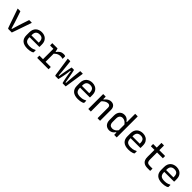

<svg xmlns="http://www.w3.org/2000/svg" viewBox="581 -2788 4837 4837"><g transform="rotate(45 3000.0 -369.5)"><path d="M136 -532Q139 -532 141 -531Q143 -530 144.5 -527.5Q146 -525 147 -521Q171 -452 195 -381Q219 -310 243.5 -233Q268 -156 293 -66H308Q324 -119 338.5 -169Q353 -219 368 -265.5Q383 -312 398 -357Q413 -402 427.5 -445.5Q442 -489 456 -532H540Q544 -532 546.5 -530Q549 -528 550 -525Q551 -522 549 -517Q527 -453 504.5 -388.5Q482 -324 459.5 -259Q437 -194 414.5 -129.5Q392 -65 369 0H252Q244 0 238.5 -2Q233 -4 229 -11Q225 -18 220 -32Q203 -78 186.5 -126.5Q170 -175 152.5 -225Q135 -275 117.5 -326Q100 -377 82 -428.5Q64 -480 46 -532Z M903 -543Q962 -543 1011 -518.5Q1060 -494 1089.5 -444.5Q1119 -395 1119 -318V-245Q1119 -242 1117.5 -239.5Q1116 -237 1114 -235.5Q1112 -234 1108 -234H768V-211Q768 -189 772 -170.5Q776 -152 783.5 -137Q791 -122 802 -110Q822 -90 854.5 -80.5Q887 -71 930 -71Q966 -71 994 -75Q1022 -79 1046.5 -88Q1071 -97 1096 -111H1111V-40Q1111 -38 1110 -36Q1109 -34 1107 -32Q1095 -20 1068 -10Q1041 0 1005 5.5Q969 11 929 11Q868 11 820 -3.5Q772 -18 740.5 -46.5Q709 -75 693 -116Q677 -157 677 -211V-315Q677 -373 694.5 -416Q712 -459 743 -487Q774 -515 815 -529Q856 -543 903 -543ZM768 -299H1029V-319Q1029 -358 1020.5 -386.5Q1012 -415 994 -433Q978 -448 955 -455.5Q932 -463 903 -463Q838 -463 803 -428.5Q768 -394 768 -316Z M1272 -81H1400V-451H1291Q1286 -451 1283 -454Q1280 -457 1280 -462V-532H1467L1469 -525Q1472 -518 1475 -506.5Q1478 -495 1481.5 -481Q1485 -467 1488 -452Q1489 -444 1490 -438H1501Q1533 -486 1577 -514Q1621 -542 1679 -542Q1705 -542 1719.5 -538Q1734 -534 1739 -529Q1742 -527 1742.5 -524Q1743 -521 1743 -517V-437H1728Q1711 -443 1695 -445Q1679 -447 1660 -447Q1630 -447 1600 -438.5Q1570 -430 1539 -410Q1516 -394 1492 -370V-81H1667Q1671 -81 1673 -79.5Q1675 -78 1676.5 -76Q1678 -74 1678 -70V0H1283Q1278 0 1275 -3Q1272 -6 1272 -11Z M2058 -443H2133Q2136 -443 2138.5 -442Q2141 -441 2143 -438.5Q2145 -436 2146 -432Q2155 -395 2163.5 -354.5Q2172 -314 2180.5 -269Q2189 -224 2197.5 -174.5Q2206 -125 2214 -70H2232Q2237 -136 2241.5 -196.5Q2246 -257 2252 -314Q2258 -371 2264 -425Q2270 -479 2276 -532H2357Q2361 -532 2363.5 -531Q2366 -530 2367 -527Q2368 -524 2367 -518Q2359 -461 2349.5 -397Q2340 -333 2330 -266.5Q2320 -200 2309.5 -132.5Q2299 -65 2289 0H2189Q2179 0 2175 -4.5Q2171 -9 2168 -25Q2162 -49 2156 -76Q2150 -103 2144 -133Q2138 -163 2132 -197.5Q2126 -232 2120 -272.5Q2114 -313 2109 -360H2092Q2087 -320 2083 -286Q2079 -252 2074 -223Q2069 -194 2064 -167.5Q2059 -141 2053.5 -114.5Q2048 -88 2041.5 -60Q2035 -32 2028 0H1928Q1916 0 1912 -5Q1908 -10 1905 -28Q1900 -63 1893.5 -108.5Q1887 -154 1879.5 -206Q1872 -258 1863.5 -313.5Q1855 -369 1847 -424.5Q1839 -480 1831 -532H1914Q1918 -532 1920 -530.5Q1922 -529 1923.5 -527Q1925 -525 1925 -520Q1930 -481 1935.5 -429.5Q1941 -378 1947.5 -318.5Q1954 -259 1959.5 -195.5Q1965 -132 1969 -70H1987Q1995 -125 2003 -174.5Q2011 -224 2020 -270.5Q2029 -317 2038.5 -359.5Q2048 -402 2058 -443Z M2703 -543Q2762 -543 2811 -518.5Q2860 -494 2889.5 -444.5Q2919 -395 2919 -318V-245Q2919 -242 2917.5 -239.5Q2916 -237 2914 -235.5Q2912 -234 2908 -234H2568V-211Q2568 -189 2572 -170.5Q2576 -152 2583.5 -137Q2591 -122 2602 -110Q2622 -90 2654.5 -80.5Q2687 -71 2730 -71Q2766 -71 2794 -75Q2822 -79 2846.5 -88Q2871 -97 2896 -111H2911V-40Q2911 -38 2910 -36Q2909 -34 2907 -32Q2895 -20 2868 -10Q2841 0 2805 5.5Q2769 11 2729 11Q2668 11 2620 -3.5Q2572 -18 2540.5 -46.5Q2509 -75 2493 -116Q2477 -157 2477 -211V-315Q2477 -373 2494.5 -416Q2512 -459 2543 -487Q2574 -515 2615 -529Q2656 -543 2703 -543ZM2568 -299H2829V-319Q2829 -358 2820.5 -386.5Q2812 -415 2794 -433Q2778 -448 2755 -455.5Q2732 -463 2703 -463Q2638 -463 2603 -428.5Q2568 -394 2568 -316Z M3514 0H3433Q3430 0 3427.5 -1.5Q3425 -3 3423.5 -5Q3422 -7 3422 -11V-375Q3422 -416 3402.5 -435.5Q3383 -455 3347 -455Q3326 -455 3304 -448.5Q3282 -442 3260 -429Q3238 -416 3215 -396Q3200 -382 3185 -365V0H3104Q3101 0 3099 -0.5Q3097 -1 3095.5 -2.5Q3094 -4 3093.5 -6Q3093 -8 3093 -11V-532H3174Q3178 -532 3180 -530.5Q3182 -529 3183.5 -527Q3185 -525 3185 -521V-443H3200Q3223 -473 3249.5 -495.5Q3276 -518 3307 -530.5Q3338 -543 3373 -543Q3407 -543 3433.5 -532Q3460 -521 3477.5 -501Q3495 -481 3504.5 -453.5Q3514 -426 3514 -393Z M3843 -543Q3879 -543 3907 -532.5Q3935 -522 3958.5 -502Q3982 -482 4000 -453H4015V-750H4096Q4100 -750 4102 -748.5Q4104 -747 4105.5 -745Q4107 -743 4107 -739V0H4026Q4023 0 4020.5 -1.5Q4018 -3 4016.5 -5Q4015 -7 4015 -11V-81H4000Q3982 -52 3958 -32Q3934 -12 3904.5 -1Q3875 10 3841 10Q3803 10 3770.5 -3.5Q3738 -17 3715 -42Q3692 -67 3679.5 -103Q3667 -139 3667 -185V-342Q3667 -389 3679.5 -426Q3692 -463 3715.5 -489Q3739 -515 3771.5 -529Q3804 -543 3843 -543ZM4015 -366Q3985 -407 3953 -428Q3912 -455 3867 -455Q3834 -455 3809.5 -440.5Q3785 -426 3771.5 -397.5Q3758 -369 3758 -327V-200Q3758 -168 3766.5 -144.5Q3775 -121 3789 -106Q3803 -92 3823 -85Q3843 -78 3867 -78Q3896 -78 3924 -88.5Q3952 -99 3979 -123Q3998 -140 4015 -164Z M4503 -543Q4562 -543 4611 -518.5Q4660 -494 4689.5 -444.5Q4719 -395 4719 -318V-245Q4719 -242 4717.5 -239.5Q4716 -237 4714 -235.5Q4712 -234 4708 -234H4368V-211Q4368 -189 4372 -170.5Q4376 -152 4383.5 -137Q4391 -122 4402 -110Q4422 -90 4454.5 -80.5Q4487 -71 4530 -71Q4566 -71 4594 -75Q4622 -79 4646.5 -88Q4671 -97 4696 -111H4711V-40Q4711 -38 4710 -36Q4709 -34 4707 -32Q4695 -20 4668 -10Q4641 0 4605 5.5Q4569 11 4529 11Q4468 11 4420 -3.5Q4372 -18 4340.5 -46.5Q4309 -75 4293 -116Q4277 -157 4277 -211V-315Q4277 -373 4294.5 -416Q4312 -459 4343 -487Q4374 -515 4415 -529Q4456 -543 4503 -543ZM4368 -299H4629V-319Q4629 -358 4620.5 -386.5Q4612 -415 4594 -433Q4578 -448 4555 -455.5Q4532 -463 4503 -463Q4438 -463 4403 -428.5Q4368 -394 4368 -316Z M4872 -532H5001V-700H5082Q5086 -700 5088 -698.5Q5090 -697 5091.5 -695Q5093 -693 5093 -689V-532H5289Q5294 -532 5297 -529Q5300 -526 5300 -521V-451H5093V-207Q5093 -170 5099.5 -146Q5106 -122 5120 -107Q5134 -94 5155.5 -88Q5177 -82 5208 -82H5300V-47V-11Q5300 -6 5297.5 -3Q5295 0 5289 0H5202Q5158 0 5122 -10Q5086 -20 5058.5 -43Q5031 -66 5016 -104.5Q5001 -143 5001 -201V-451H4883Q4880 -451 4878 -451.5Q4876 -452 4874.5 -453.5Q4873 -455 4872.5 -457Q4872 -459 4872 -462Z M5703 -543Q5762 -543 5811 -518.5Q5860 -494 5889.5 -444.5Q5919 -395 5919 -318V-245Q5919 -242 5917.5 -239.5Q5916 -237 5914 -235.5Q5912 -234 5908 -234H5568V-211Q5568 -189 5572 -170.5Q5576 -152 5583.5 -137Q5591 -122 5602 -110Q5622 -90 5654.5 -80.5Q5687 -71 5730 -71Q5766 -71 5794 -75Q5822 -79 5846.5 -88Q5871 -97 5896 -111H5911V-40Q5911 -38 5910 -36Q5909 -34 5907 -32Q5895 -20 5868 -10Q5841 0 5805 5.5Q5769 11 5729 11Q5668 11 5620 -3.5Q5572 -18 5540.5 -46.5Q5509 -75 5493 -116Q5477 -157 5477 -211V-315Q5477 -373 5494.5 -416Q5512 -459 5543 -487Q5574 -515 5615 -529Q5656 -543 5703 -543ZM5568 -299H5829V-319Q5829 -358 5820.5 -386.5Q5812 -415 5794 -433Q5778 -448 5755 -455.5Q5732 -463 5703 -463Q5638 -463 5603 -428.5Q5568 -394 5568 -316Z"/></g></svg>

Font: Code D OnePiece
Style: Regular
Weight: 400
Version: Version 1.085; ttfautohint (v1.8.4.7-5d5b);Nerd Fonts 3.0.2